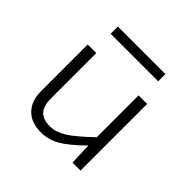

<svg xmlns="http://www.w3.org/2000/svg" viewBox="-161 -779 937 937"><g transform="rotate(45 307.0 -310.5)"><path d="M143.1 -576.2V-626H471.2V-576.2ZM511.2 0H456.1L452.1 -113.8Q384.3 -46.9 339.1 -21Q293.9 4.9 243.2 4.9Q173.8 4.9 137.5 -33.7Q101.1 -72.3 101.1 -137.2V-460H160.2V-147Q160.2 -96.2 182.4 -71.5Q204.6 -46.9 252.9 -46.9Q292.5 -46.9 334.2 -72.5Q376 -98.1 452.1 -170.9V-460H511.2Z"/></g></svg>

Font: IntelOne Mono Light
Style: Regular
Weight: 300
Designer: Fred Shallcrass
Foundry: Frere-Jones Type LLC
Version: Version 1.200;hotconv 1.1.0;makeotfexe 2.6.0;FJTRelease1.2